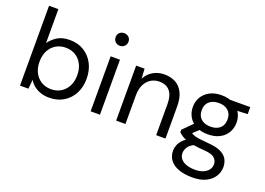

<svg xmlns="http://www.w3.org/2000/svg" viewBox="-128 -1057 2248 1627"><g transform="rotate(20 995.5 -244.0)"><path d="M334 12Q293 12 258.5 0.5Q224 -11 197 -32Q170 -53 153 -83L145 0H69V-720H153V-414Q177 -450 221.5 -479Q266 -508 335 -508Q409 -508 464 -474Q519 -440 549.5 -381Q580 -322 580 -247Q580 -172 549.5 -113.5Q519 -55 463.5 -21.5Q408 12 334 12ZM325 -61Q375 -61 413.5 -84.5Q452 -108 473.5 -150Q495 -192 495 -248Q495 -304 473.5 -346Q452 -388 413.5 -411.5Q375 -435 325 -435Q275 -435 236.5 -411.5Q198 -388 176.5 -346Q155 -304 155 -248Q155 -192 176.5 -150Q198 -108 236.5 -84.5Q275 -61 325 -61Z M706 0V-496H790V0ZM748 -606Q723 -606 706.5 -622.5Q690 -639 690 -664Q690 -689 706.5 -704.5Q723 -720 748 -720Q772 -720 789 -704.5Q806 -689 806 -664Q806 -639 789 -622.5Q772 -606 748 -606Z M936 0V-496H1012L1017 -407Q1041 -454 1086 -481Q1131 -508 1188 -508Q1247 -508 1290 -484.5Q1333 -461 1357 -412.5Q1381 -364 1381 -290V0H1297V-281Q1297 -358 1264 -397Q1231 -436 1169 -436Q1126 -436 1092.5 -415Q1059 -394 1039.5 -354.5Q1020 -315 1020 -257V0Z M1705 232Q1638 232 1586 214.5Q1534 197 1505 161Q1476 125 1476 72Q1476 50 1485.5 24.5Q1495 -1 1518.5 -26Q1542 -51 1585 -71L1641 -37Q1590 -15 1574 13Q1558 41 1558 64Q1558 97 1577 119Q1596 141 1629.5 152Q1663 163 1705 163Q1747 163 1777.5 150.5Q1808 138 1825 116Q1842 94 1842 64Q1842 32 1816.5 8.5Q1791 -15 1720 -19Q1661 -23 1621.5 -30Q1582 -37 1556 -46.5Q1530 -56 1512.5 -68Q1495 -80 1481 -93V-116L1578 -213L1649 -187L1551 -96L1564 -130Q1575 -122 1585 -115.5Q1595 -109 1612 -104Q1629 -99 1659 -95Q1689 -91 1739 -87Q1806 -82 1847 -63Q1888 -44 1906.5 -12.5Q1925 19 1925 61Q1925 104 1901.5 143Q1878 182 1829.5 207Q1781 232 1705 232ZM1704 -156Q1641 -156 1597 -179.5Q1553 -203 1530 -243Q1507 -283 1507 -332Q1507 -381 1530 -420.5Q1553 -460 1597 -484Q1641 -508 1704 -508Q1767 -508 1811 -484Q1855 -460 1878 -420.5Q1901 -381 1901 -332Q1901 -283 1878 -243Q1855 -203 1811 -179.5Q1767 -156 1704 -156ZM1704 -225Q1757 -225 1788.5 -252.5Q1820 -280 1820 -332Q1820 -383 1788.5 -410.5Q1757 -438 1704 -438Q1651 -438 1619 -410.5Q1587 -383 1587 -332Q1587 -280 1619 -252.5Q1651 -225 1704 -225ZM1784 -425 1759 -496H1965V-433Z"/></g></svg>

Font: DM Sans 24pt
Style: Regular
Weight: 400
Designer: Colophon Foundry, Jonny Pinhorn
Foundry: Colophon Foundry
Version: Version 4.004;gftools[0.9.30]